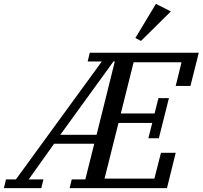

<svg xmlns="http://www.w3.org/2000/svg" viewBox="-71 -970 1045 990"><path d="M-40 -45H11L454 -653H381L392 -698H954L911 -527H835L865 -649H618L552 -385H726L746 -464H800L748 -257H694L714 -336H540L468 -49H725L759 -182H835L790 0H288L299 -45H369L415 -229H208L77 -45H153L142 0H-51ZM240 -275H427L521 -653H514ZM627 -774 733 -950 810 -911 656 -759Z"/></svg>

Font: IBM Plex Serif Text
Style: Italic
Weight: 450
Italic angle: -14°
Designer: Mike Abbink, Paul van der Laan, Pieter van Rosmalen
Foundry: Bold Monday
Version: Version 3.001